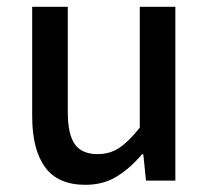

<svg xmlns="http://www.w3.org/2000/svg" viewBox="-20 -523 607 556"><path d="M227.5 12.2Q147.5 12.2 110.4 -39.1Q73.2 -90.3 73.2 -186V-503.4H176.3V-199.2Q176.3 -133.8 196.8 -105.2Q217.3 -76.7 262.7 -76.7Q297.9 -76.7 325.2 -94.7Q352.5 -112.8 384.8 -153.3V-503.4H487.8V0H402.8L395 -76.2H391.1Q357.4 -36.1 318.4 -12Q279.3 12.2 227.5 12.2Z"/></svg>

Font: Akatab SemiBold
Style: Regular
Weight: 600
Designer: SIL Global
Foundry: SIL Global
Version: Version 4.100